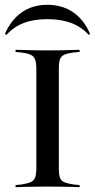

<svg xmlns="http://www.w3.org/2000/svg" viewBox="-22 -778 394 798"><path d="M166.1 -2.4Q141.1 -2.4 118.5 -2Q96 -1.6 77 -1.2Q58.1 -0.8 42.7 0V-8.9L67.7 -11.3Q92.7 -15.3 105.6 -21Q118.5 -26.6 123.8 -39.9Q129 -53.2 129 -78.2V-492.7Q129 -517.7 123.8 -531Q118.5 -544.4 105.6 -550.4Q92.7 -556.5 67.7 -559.7L42.7 -562.1V-571Q58.1 -571 77 -570.2Q96 -569.4 118.5 -569Q141.1 -568.5 166.1 -568.5H175.8H184.7Q210.5 -568.5 233.1 -569Q255.6 -569.4 274.6 -570.2Q293.5 -571 308.9 -571V-562.1L283.1 -559.7Q258.1 -556.5 244.8 -550.4Q231.5 -544.4 227 -531Q222.6 -517.7 222.6 -492.7V-78.2Q222.6 -53.2 227 -39.9Q231.5 -26.6 244.8 -21Q258.1 -15.3 283.1 -11.3L308.9 -8.9V0Q293.5 -0.8 274.6 -1.2Q255.6 -1.6 233.1 -2Q210.5 -2.4 184.7 -2.4H175.8ZM175 -758.1Q236.3 -758.1 281.9 -727Q327.4 -696 352.4 -637.1L346.8 -633.1Q316.9 -666.1 274.2 -682.3Q231.5 -698.4 174.2 -698.4Q117.7 -698.4 76.2 -682.3Q34.7 -666.1 4.8 -633.1L-1.6 -637.1Q24.2 -696 69 -727Q113.7 -758.1 175 -758.1Z"/></svg>

Font: Playfair 144pt SemiExpanded Medium
Style: Regular
Weight: 500
Width: 6
Designer: Claus Eggers Sørensen
Foundry: Claus Eggers Sørensen
Version: Version 2.203